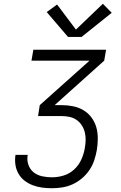

<svg xmlns="http://www.w3.org/2000/svg" viewBox="-20 -999 640 1019"><path d="M256 0Q229 0 203 -3.5Q177 -7 153.5 -16Q130 -25 110.5 -40Q91 -55 78.5 -76.5Q66 -98 62 -123.5Q58 -149 62 -176Q62 -176 62 -176.5Q62 -177 62 -177H127Q127 -177 127 -177Q127 -177 127 -176Q122 -150 130.5 -125Q139 -100 158.5 -84.5Q178 -69 203.5 -63.5Q229 -58 256 -58Q287 -58 318 -67.5Q349 -77 373.5 -99.5Q398 -122 411.5 -152Q425 -182 430 -212Q434 -234 434.5 -255.5Q435 -277 430 -297Q425 -317 414 -334Q403 -351 386.5 -362.5Q370 -374 349.5 -378.5Q329 -383 307 -383H182L191 -441L455 -677H147L157 -735H543L533 -677L270 -441H307Q338 -441 368 -435Q398 -429 423 -414Q448 -399 465.5 -375.5Q483 -352 491 -324Q499 -296 499 -265Q499 -234 494 -203Q489 -175 480 -148Q471 -121 454.5 -96.5Q438 -72 415 -52.5Q392 -33 365.5 -21Q339 -9 311 -4.5Q283 0 256 0ZM341 -803 228 -935 283 -975 383 -842 526 -979 573 -931 413 -803Z"/></svg>

Font: Iosevka SS04 Light Extended
Style: Italic
Weight: 300
Width: 7
Italic angle: -9°
Monospace: yes
Designer: Belleve Invis
Foundry: Belleve Invis
Version: Version 19.0.0; ttfautohint (v1.8.4)